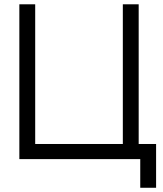

<svg xmlns="http://www.w3.org/2000/svg" viewBox="-20 -740 756 893"><path d="M625 0H70V-720H143.7V-70.3H551.3V-720H625ZM632.3 133.3V0H576.3V-70.3H625H706V133.3Z"/></svg>

Font: Vela Sans GX ExtLt
Style: Regular
Weight: 200
Designer: Principal design: Mikhail Sharanda - project Manrope.
Design modification: Ravid Balaliev
Foundry: Mikhail Sharanda
Version: Version 1.001